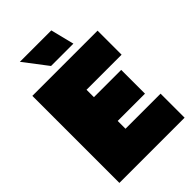

<svg xmlns="http://www.w3.org/2000/svg" viewBox="-248 -947 1045 1045"><g transform="rotate(-45 274.5 -424.5)"><path d="M30 0V-670H532V-485H262V-428H472V-245H262V-185H532V0ZM113 -849H355L389 -713H217Z"/></g></svg>

Font: Titillium Web Black
Style: Regular
Weight: 900
Version: Version 1.002;PS 35.000;hotconv 1.0.70;makeotf.lib2.5.55311